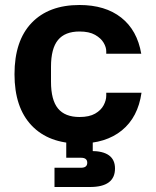

<svg xmlns="http://www.w3.org/2000/svg" viewBox="-20 -564 624 768"><path d="M298 10Q175 10 106.5 -62Q38 -134 38 -267Q38 -401 106.5 -472.5Q175 -544 298 -544Q401 -544 465 -493.5Q529 -443 545 -349H405V-359Q405 -375 394.5 -393Q384 -411 360.5 -424.5Q337 -438 298 -438Q240 -438 212 -404Q184 -370 184 -297V-237Q184 -164 212 -130Q240 -96 298 -96Q337 -96 360.5 -109.5Q384 -123 394.5 -143Q405 -163 405 -181V-193H546Q532 -95 467.5 -42.5Q403 10 298 10ZM198 184V107H304Q329 107 329 87Q329 67 304 67H245V-10H351V57L309 40H344Q440 40 440 110Q440 184 340 184Z"/></svg>

Font: Mozilla Text ExtraLight
Style: Regular
Weight: 200
Designer: Studio DRAMA
Foundry: Studio DRAMA
Version: Version 1.000